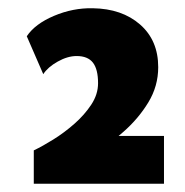

<svg xmlns="http://www.w3.org/2000/svg" viewBox="-20 -711 448 466"><path d="M45 -623Q65 -653 111 -672.5Q157 -692 205 -691Q276 -690 320 -651.5Q364 -613 364 -548Q364 -502 340 -462.5Q316 -423 279.5 -391Q243 -359 205.5 -333Q168 -307 142 -287L165 -381H378V-265H62V-346Q83 -356 109.5 -372.5Q136 -389 160.5 -410.5Q185 -432 201.5 -457Q218 -482 218 -509Q218 -543 205.5 -559Q193 -575 166 -575Q144 -575 120 -561.5Q96 -548 85 -531Z"/></svg>

Font: Reem Kufi
Style: Regular
Weight: 400
Designer: Khaled Hosny
Version: Version 1.6